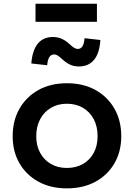

<svg xmlns="http://www.w3.org/2000/svg" viewBox="-20 -1000 718 1030"><path d="M339 10.5Q252 10.5 186.5 -25.2Q121 -61 84.5 -124Q48 -187 48 -269.5Q48 -353 84.5 -417Q121 -481 186.2 -517.2Q251.5 -553.5 339 -553.5Q426.5 -553.5 492 -517.2Q557.5 -481 594 -417Q630.5 -353 630.5 -269.5Q630.5 -187 594 -124Q557.5 -61 492 -25.2Q426.5 10.5 339 10.5ZM339 -99Q387.5 -99 424.8 -120.2Q462 -141.5 482.8 -179.8Q503.5 -218 503.5 -269.5Q503.5 -321.5 482.8 -360.8Q462 -400 424.8 -421.8Q387.5 -443.5 339 -443.5Q290.5 -443.5 253.5 -421.8Q216.5 -400 195.5 -360.8Q174.5 -321.5 174.5 -269.5Q174.5 -218 195.5 -179.8Q216.5 -141.5 253.5 -120.2Q290.5 -99 339 -99ZM433.5 -795 518.5 -785.5Q514 -714.5 484.5 -679Q455 -643.5 403.5 -643.5Q375.5 -643.5 354.5 -653.8Q333.5 -664 312 -684Q297.5 -697.5 288.5 -702.8Q279.5 -708 270.5 -708Q253.5 -708 244.5 -693.5Q235.5 -679 233 -650L148 -659.5Q153.5 -730 182.8 -765.8Q212 -801.5 263.5 -801.5Q291 -801.5 312.8 -791.2Q334.5 -781 356.5 -760.5Q372 -746 380.8 -741.8Q389.5 -737.5 397.5 -737.5Q413.5 -737.5 422.5 -752Q431.5 -766.5 433.5 -795ZM500 -980V-883H170.5V-980Z"/></svg>

Font: Hepta Slab SemiBold
Style: Regular
Weight: 600
Designer: Michael LaGattuta
Foundry: Michael LaGattuta
Version: Version 1.102